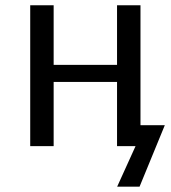

<svg xmlns="http://www.w3.org/2000/svg" viewBox="-20 -548 640 720"><path d="M181.2 -528.3V-304.7H418.9V-528.3H506.8V-78.6H598.1L503.4 151.9H419.4L488.3 0H418.9V-240.7H181.2V0H93.3V-528.3Z"/></svg>

Font: Liberation Mono
Style: Regular
Weight: 400
Monospace: yes
Designer: Steve Matteson
Foundry: Ascender Corporation
Version: Version 2.1.5